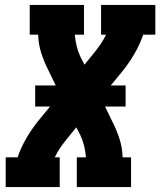

<svg xmlns="http://www.w3.org/2000/svg" viewBox="-20 -755 647 775"><path d="M3 0V-120H51Q65 -161 88 -200Q111 -239 140 -274L182 -325H122V-410H205L175 -472Q158 -505 146.5 -541Q135 -577 134 -615H100V-735H319V-615H282Q284 -591 289.5 -568.5Q295 -546 305 -525L321 -494L356 -537Q371 -555 384.5 -574.5Q398 -594 408 -615H388V-735H607V-615H558Q544 -574 521 -535Q498 -496 469 -461L427 -410H487V-325H404L434 -263Q451 -230 462.5 -194Q474 -158 475 -120H509V0H290V-120H327Q325 -144 319.5 -166.5Q314 -189 304 -210L288 -241L253 -198Q238 -180 224.5 -160.5Q211 -141 201 -120H221V0Z"/></svg>

Font: Iosevka Curly Slab HvExObl
Style: Regular
Weight: 900
Width: 7
Italic angle: -9°
Monospace: yes
Designer: Belleve Invis
Foundry: Belleve Invis
Version: Version 11.1.0; ttfautohint (v1.8.3)